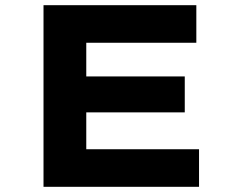

<svg xmlns="http://www.w3.org/2000/svg" viewBox="-20 -720 907 740"><path d="M147.7 0V-700H736.7V-555.2H312.5V-144.8H747.1V0ZM235.7 -286.9V-425.4H692.1V-286.9Z"/></svg>

Font: Lexend Peta
Style: Regular
Weight: 400
Designer: Bonnie Shaver-Troup, Thomas Jockin
Foundry: Lexend
Version: Version 1.007